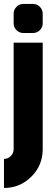

<svg xmlns="http://www.w3.org/2000/svg" viewBox="-20 -850 284 968"><path d="M195.3 -97.7Q195.3 -16.6 138.2 40.5Q81.1 97.7 0 97.7V-48.8Q20 -48.8 34.4 -63.2Q48.8 -77.6 48.8 -97.7V-634.8H195.3ZM48.8 -781.2Q48.8 -801.3 63.2 -815.7Q77.6 -830.1 97.7 -830.1H146.5Q166.5 -830.1 180.9 -815.7Q195.3 -801.3 195.3 -781.2V-732.4Q195.3 -712.4 180.9 -698Q166.5 -683.6 146.5 -683.6H97.7Q77.6 -683.6 63.2 -698Q48.8 -712.4 48.8 -732.4Z"/></svg>

Font: Audex
Style: Regular
Weight: 400
Designer: GGBotNet
Foundry: GGBotNet
Version: 1.00